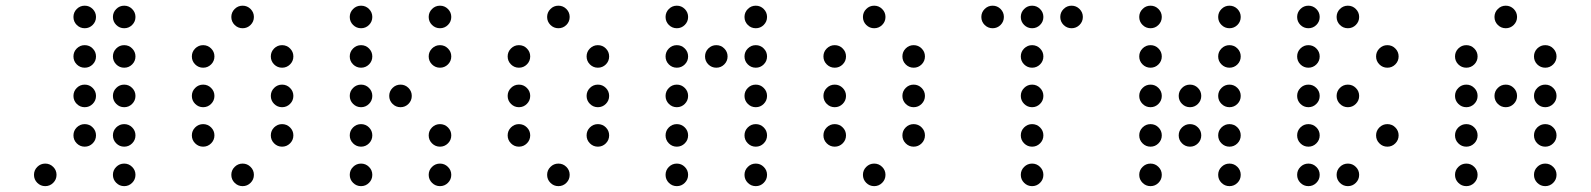

<svg xmlns="http://www.w3.org/2000/svg" viewBox="-20 -674 5509 665"><path d="M312.5 -615.2Q312.5 -599.1 301 -587.6Q289.6 -576.2 273.4 -576.2Q257.3 -576.2 245.8 -587.6Q234.4 -599.1 234.4 -615.2Q234.4 -631.3 245.8 -642.8Q257.3 -654.3 273.4 -654.3Q289.6 -654.3 301 -642.8Q312.5 -631.3 312.5 -615.2ZM449.2 -615.2Q449.2 -599.1 437.7 -587.6Q426.3 -576.2 410.2 -576.2Q394 -576.2 382.6 -587.6Q371.1 -599.1 371.1 -615.2Q371.1 -631.3 382.6 -642.8Q394 -654.3 410.2 -654.3Q426.3 -654.3 437.7 -642.8Q449.2 -631.3 449.2 -615.2ZM312.5 -478.5Q312.5 -462.4 301 -450.9Q289.6 -439.5 273.4 -439.5Q257.3 -439.5 245.8 -450.9Q234.4 -462.4 234.4 -478.5Q234.4 -494.6 245.8 -506.1Q257.3 -517.6 273.4 -517.6Q289.6 -517.6 301 -506.1Q312.5 -494.6 312.5 -478.5ZM449.2 -478.5Q449.2 -462.4 437.7 -450.9Q426.3 -439.5 410.2 -439.5Q394 -439.5 382.6 -450.9Q371.1 -462.4 371.1 -478.5Q371.1 -494.6 382.6 -506.1Q394 -517.6 410.2 -517.6Q426.3 -517.6 437.7 -506.1Q449.2 -494.6 449.2 -478.5ZM312.5 -341.8Q312.5 -325.7 301 -314.2Q289.6 -302.7 273.4 -302.7Q257.3 -302.7 245.8 -314.2Q234.4 -325.7 234.4 -341.8Q234.4 -357.9 245.8 -369.4Q257.3 -380.9 273.4 -380.9Q289.6 -380.9 301 -369.4Q312.5 -357.9 312.5 -341.8ZM449.2 -341.8Q449.2 -325.7 437.7 -314.2Q426.3 -302.7 410.2 -302.7Q394 -302.7 382.6 -314.2Q371.1 -325.7 371.1 -341.8Q371.1 -357.9 382.6 -369.4Q394 -380.9 410.2 -380.9Q426.3 -380.9 437.7 -369.4Q449.2 -357.9 449.2 -341.8ZM312.5 -205.1Q312.5 -189 301 -177.5Q289.6 -166 273.4 -166Q257.3 -166 245.8 -177.5Q234.4 -189 234.4 -205.1Q234.4 -221.2 245.8 -232.7Q257.3 -244.1 273.4 -244.1Q289.6 -244.1 301 -232.7Q312.5 -221.2 312.5 -205.1ZM449.2 -205.1Q449.2 -189 437.7 -177.5Q426.3 -166 410.2 -166Q394 -166 382.6 -177.5Q371.1 -189 371.1 -205.1Q371.1 -221.2 382.6 -232.7Q394 -244.1 410.2 -244.1Q426.3 -244.1 437.7 -232.7Q449.2 -221.2 449.2 -205.1ZM175.8 -68.4Q175.8 -52.2 164.3 -40.8Q152.8 -29.3 136.7 -29.3Q120.6 -29.3 109.1 -40.8Q97.7 -52.2 97.7 -68.4Q97.7 -84.5 109.1 -95.9Q120.6 -107.4 136.7 -107.4Q152.8 -107.4 164.3 -95.9Q175.8 -84.5 175.8 -68.4ZM449.2 -68.4Q449.2 -52.2 437.7 -40.8Q426.3 -29.3 410.2 -29.3Q394 -29.3 382.6 -40.8Q371.1 -52.2 371.1 -68.4Q371.1 -84.5 382.6 -95.9Q394 -107.4 410.2 -107.4Q426.3 -107.4 437.7 -95.9Q449.2 -84.5 449.2 -68.4Z M859.4 -615.2Q859.4 -599.1 847.9 -587.6Q836.4 -576.2 820.3 -576.2Q804.2 -576.2 792.7 -587.6Q781.2 -599.1 781.2 -615.2Q781.2 -631.3 792.7 -642.8Q804.2 -654.3 820.3 -654.3Q836.4 -654.3 847.9 -642.8Q859.4 -631.3 859.4 -615.2ZM722.7 -478.5Q722.7 -462.4 711.2 -450.9Q699.7 -439.5 683.6 -439.5Q667.5 -439.5 656 -450.9Q644.5 -462.4 644.5 -478.5Q644.5 -494.6 656 -506.1Q667.5 -517.6 683.6 -517.6Q699.7 -517.6 711.2 -506.1Q722.7 -494.6 722.7 -478.5ZM996.1 -478.5Q996.1 -462.4 984.6 -450.9Q973.1 -439.5 957 -439.5Q940.9 -439.5 929.4 -450.9Q918 -462.4 918 -478.5Q918 -494.6 929.4 -506.1Q940.9 -517.6 957 -517.6Q973.1 -517.6 984.6 -506.1Q996.1 -494.6 996.1 -478.5ZM722.7 -341.8Q722.7 -325.7 711.2 -314.2Q699.7 -302.7 683.6 -302.7Q667.5 -302.7 656 -314.2Q644.5 -325.7 644.5 -341.8Q644.5 -357.9 656 -369.4Q667.5 -380.9 683.6 -380.9Q699.7 -380.9 711.2 -369.4Q722.7 -357.9 722.7 -341.8ZM996.1 -341.8Q996.1 -325.7 984.6 -314.2Q973.1 -302.7 957 -302.7Q940.9 -302.7 929.4 -314.2Q918 -325.7 918 -341.8Q918 -357.9 929.4 -369.4Q940.9 -380.9 957 -380.9Q973.1 -380.9 984.6 -369.4Q996.1 -357.9 996.1 -341.8ZM722.7 -205.1Q722.7 -189 711.2 -177.5Q699.7 -166 683.6 -166Q667.5 -166 656 -177.5Q644.5 -189 644.5 -205.1Q644.5 -221.2 656 -232.7Q667.5 -244.1 683.6 -244.1Q699.7 -244.1 711.2 -232.7Q722.7 -221.2 722.7 -205.1ZM996.1 -205.1Q996.1 -189 984.6 -177.5Q973.1 -166 957 -166Q940.9 -166 929.4 -177.5Q918 -189 918 -205.1Q918 -221.2 929.4 -232.7Q940.9 -244.1 957 -244.1Q973.1 -244.1 984.6 -232.7Q996.1 -221.2 996.1 -205.1ZM859.4 -68.4Q859.4 -52.2 847.9 -40.8Q836.4 -29.3 820.3 -29.3Q804.2 -29.3 792.7 -40.8Q781.2 -52.2 781.2 -68.4Q781.2 -84.5 792.7 -95.9Q804.2 -107.4 820.3 -107.4Q836.4 -107.4 847.9 -95.9Q859.4 -84.5 859.4 -68.4Z M1269.5 -615.2Q1269.5 -599.1 1258.1 -587.6Q1246.6 -576.2 1230.5 -576.2Q1214.4 -576.2 1202.9 -587.6Q1191.4 -599.1 1191.4 -615.2Q1191.4 -631.3 1202.9 -642.8Q1214.4 -654.3 1230.5 -654.3Q1246.6 -654.3 1258.1 -642.8Q1269.5 -631.3 1269.5 -615.2ZM1543 -615.2Q1543 -599.1 1531.5 -587.6Q1520 -576.2 1503.9 -576.2Q1487.8 -576.2 1476.3 -587.6Q1464.8 -599.1 1464.8 -615.2Q1464.8 -631.3 1476.3 -642.8Q1487.8 -654.3 1503.9 -654.3Q1520 -654.3 1531.5 -642.8Q1543 -631.3 1543 -615.2ZM1269.5 -478.5Q1269.5 -462.4 1258.1 -450.9Q1246.6 -439.5 1230.5 -439.5Q1214.4 -439.5 1202.9 -450.9Q1191.4 -462.4 1191.4 -478.5Q1191.4 -494.6 1202.9 -506.1Q1214.4 -517.6 1230.5 -517.6Q1246.6 -517.6 1258.1 -506.1Q1269.5 -494.6 1269.5 -478.5ZM1543 -478.5Q1543 -462.4 1531.5 -450.9Q1520 -439.5 1503.9 -439.5Q1487.8 -439.5 1476.3 -450.9Q1464.8 -462.4 1464.8 -478.5Q1464.8 -494.6 1476.3 -506.1Q1487.8 -517.6 1503.9 -517.6Q1520 -517.6 1531.5 -506.1Q1543 -494.6 1543 -478.5ZM1269.5 -341.8Q1269.5 -325.7 1258.1 -314.2Q1246.6 -302.7 1230.5 -302.7Q1214.4 -302.7 1202.9 -314.2Q1191.4 -325.7 1191.4 -341.8Q1191.4 -357.9 1202.9 -369.4Q1214.4 -380.9 1230.5 -380.9Q1246.6 -380.9 1258.1 -369.4Q1269.5 -357.9 1269.5 -341.8ZM1406.2 -341.8Q1406.2 -325.7 1394.8 -314.2Q1383.3 -302.7 1367.2 -302.7Q1351.1 -302.7 1339.6 -314.2Q1328.1 -325.7 1328.1 -341.8Q1328.1 -357.9 1339.6 -369.4Q1351.1 -380.9 1367.2 -380.9Q1383.3 -380.9 1394.8 -369.4Q1406.2 -357.9 1406.2 -341.8ZM1269.5 -205.1Q1269.5 -189 1258.1 -177.5Q1246.6 -166 1230.5 -166Q1214.4 -166 1202.9 -177.5Q1191.4 -189 1191.4 -205.1Q1191.4 -221.2 1202.9 -232.7Q1214.4 -244.1 1230.5 -244.1Q1246.6 -244.1 1258.1 -232.7Q1269.5 -221.2 1269.5 -205.1ZM1543 -205.1Q1543 -189 1531.5 -177.5Q1520 -166 1503.9 -166Q1487.8 -166 1476.3 -177.5Q1464.8 -189 1464.8 -205.1Q1464.8 -221.2 1476.3 -232.7Q1487.8 -244.1 1503.9 -244.1Q1520 -244.1 1531.5 -232.7Q1543 -221.2 1543 -205.1ZM1269.5 -68.4Q1269.5 -52.2 1258.1 -40.8Q1246.6 -29.3 1230.5 -29.3Q1214.4 -29.3 1202.9 -40.8Q1191.4 -52.2 1191.4 -68.4Q1191.4 -84.5 1202.9 -95.9Q1214.4 -107.4 1230.5 -107.4Q1246.6 -107.4 1258.1 -95.9Q1269.5 -84.5 1269.5 -68.4ZM1543 -68.4Q1543 -52.2 1531.5 -40.8Q1520 -29.3 1503.9 -29.3Q1487.8 -29.3 1476.3 -40.8Q1464.8 -52.2 1464.8 -68.4Q1464.8 -84.5 1476.3 -95.9Q1487.8 -107.4 1503.9 -107.4Q1520 -107.4 1531.5 -95.9Q1543 -84.5 1543 -68.4Z M1953.1 -615.2Q1953.1 -599.1 1941.7 -587.6Q1930.2 -576.2 1914.1 -576.2Q1897.9 -576.2 1886.5 -587.6Q1875 -599.1 1875 -615.2Q1875 -631.3 1886.5 -642.8Q1897.9 -654.3 1914.1 -654.3Q1930.2 -654.3 1941.7 -642.8Q1953.1 -631.3 1953.1 -615.2ZM1816.4 -478.5Q1816.4 -462.4 1804.9 -450.9Q1793.5 -439.5 1777.3 -439.5Q1761.2 -439.5 1749.8 -450.9Q1738.3 -462.4 1738.3 -478.5Q1738.3 -494.6 1749.8 -506.1Q1761.2 -517.6 1777.3 -517.6Q1793.5 -517.6 1804.9 -506.1Q1816.4 -494.6 1816.4 -478.5ZM2089.8 -478.5Q2089.8 -462.4 2078.4 -450.9Q2066.9 -439.5 2050.8 -439.5Q2034.7 -439.5 2023.2 -450.9Q2011.7 -462.4 2011.7 -478.5Q2011.7 -494.6 2023.2 -506.1Q2034.7 -517.6 2050.8 -517.6Q2066.9 -517.6 2078.4 -506.1Q2089.8 -494.6 2089.8 -478.5ZM1816.4 -341.8Q1816.4 -325.7 1804.9 -314.2Q1793.5 -302.7 1777.3 -302.7Q1761.2 -302.7 1749.8 -314.2Q1738.3 -325.7 1738.3 -341.8Q1738.3 -357.9 1749.8 -369.4Q1761.2 -380.9 1777.3 -380.9Q1793.5 -380.9 1804.9 -369.4Q1816.4 -357.9 1816.4 -341.8ZM2089.8 -341.8Q2089.8 -325.7 2078.4 -314.2Q2066.9 -302.7 2050.8 -302.7Q2034.7 -302.7 2023.2 -314.2Q2011.7 -325.7 2011.7 -341.8Q2011.7 -357.9 2023.2 -369.4Q2034.7 -380.9 2050.8 -380.9Q2066.9 -380.9 2078.4 -369.4Q2089.8 -357.9 2089.8 -341.8ZM1816.4 -205.1Q1816.4 -189 1804.9 -177.5Q1793.5 -166 1777.3 -166Q1761.2 -166 1749.8 -177.5Q1738.3 -189 1738.3 -205.1Q1738.3 -221.2 1749.8 -232.7Q1761.2 -244.1 1777.3 -244.1Q1793.5 -244.1 1804.9 -232.7Q1816.4 -221.2 1816.4 -205.1ZM2089.8 -205.1Q2089.8 -189 2078.4 -177.5Q2066.9 -166 2050.8 -166Q2034.7 -166 2023.2 -177.5Q2011.7 -189 2011.7 -205.1Q2011.7 -221.2 2023.2 -232.7Q2034.7 -244.1 2050.8 -244.1Q2066.9 -244.1 2078.4 -232.7Q2089.8 -221.2 2089.8 -205.1ZM1953.1 -68.4Q1953.1 -52.2 1941.7 -40.8Q1930.2 -29.3 1914.1 -29.3Q1897.9 -29.3 1886.5 -40.8Q1875 -52.2 1875 -68.4Q1875 -84.5 1886.5 -95.9Q1897.9 -107.4 1914.1 -107.4Q1930.2 -107.4 1941.7 -95.9Q1953.1 -84.5 1953.1 -68.4Z M2363.3 -615.2Q2363.3 -599.1 2351.8 -587.6Q2340.3 -576.2 2324.2 -576.2Q2308.1 -576.2 2296.6 -587.6Q2285.2 -599.1 2285.2 -615.2Q2285.2 -631.3 2296.6 -642.8Q2308.1 -654.3 2324.2 -654.3Q2340.3 -654.3 2351.8 -642.8Q2363.3 -631.3 2363.3 -615.2ZM2636.7 -615.2Q2636.7 -599.1 2625.2 -587.6Q2613.8 -576.2 2597.7 -576.2Q2581.5 -576.2 2570.1 -587.6Q2558.6 -599.1 2558.6 -615.2Q2558.6 -631.3 2570.1 -642.8Q2581.5 -654.3 2597.7 -654.3Q2613.8 -654.3 2625.2 -642.8Q2636.7 -631.3 2636.7 -615.2ZM2363.3 -478.5Q2363.3 -462.4 2351.8 -450.9Q2340.3 -439.5 2324.2 -439.5Q2308.1 -439.5 2296.6 -450.9Q2285.2 -462.4 2285.2 -478.5Q2285.2 -494.6 2296.6 -506.1Q2308.1 -517.6 2324.2 -517.6Q2340.3 -517.6 2351.8 -506.1Q2363.3 -494.6 2363.3 -478.5ZM2500 -478.5Q2500 -462.4 2488.5 -450.9Q2477.1 -439.5 2460.9 -439.5Q2444.8 -439.5 2433.3 -450.9Q2421.9 -462.4 2421.9 -478.5Q2421.9 -494.6 2433.3 -506.1Q2444.8 -517.6 2460.9 -517.6Q2477.1 -517.6 2488.5 -506.1Q2500 -494.6 2500 -478.5ZM2636.7 -478.5Q2636.7 -462.4 2625.2 -450.9Q2613.8 -439.5 2597.7 -439.5Q2581.5 -439.5 2570.1 -450.9Q2558.6 -462.4 2558.6 -478.5Q2558.6 -494.6 2570.1 -506.1Q2581.5 -517.6 2597.7 -517.6Q2613.8 -517.6 2625.2 -506.1Q2636.7 -494.6 2636.7 -478.5ZM2363.3 -341.8Q2363.3 -325.7 2351.8 -314.2Q2340.3 -302.7 2324.2 -302.7Q2308.1 -302.7 2296.6 -314.2Q2285.2 -325.7 2285.2 -341.8Q2285.2 -357.9 2296.6 -369.4Q2308.1 -380.9 2324.2 -380.9Q2340.3 -380.9 2351.8 -369.4Q2363.3 -357.9 2363.3 -341.8ZM2636.7 -341.8Q2636.7 -325.7 2625.2 -314.2Q2613.8 -302.7 2597.7 -302.7Q2581.5 -302.7 2570.1 -314.2Q2558.6 -325.7 2558.6 -341.8Q2558.6 -357.9 2570.1 -369.4Q2581.5 -380.9 2597.7 -380.9Q2613.8 -380.9 2625.2 -369.4Q2636.7 -357.9 2636.7 -341.8ZM2363.3 -205.1Q2363.3 -189 2351.8 -177.5Q2340.3 -166 2324.2 -166Q2308.1 -166 2296.6 -177.5Q2285.2 -189 2285.2 -205.1Q2285.2 -221.2 2296.6 -232.7Q2308.1 -244.1 2324.2 -244.1Q2340.3 -244.1 2351.8 -232.7Q2363.3 -221.2 2363.3 -205.1ZM2636.7 -205.1Q2636.7 -189 2625.2 -177.5Q2613.8 -166 2597.7 -166Q2581.5 -166 2570.1 -177.5Q2558.6 -189 2558.6 -205.1Q2558.6 -221.2 2570.1 -232.7Q2581.5 -244.1 2597.7 -244.1Q2613.8 -244.1 2625.2 -232.7Q2636.7 -221.2 2636.7 -205.1ZM2363.3 -68.4Q2363.3 -52.2 2351.8 -40.8Q2340.3 -29.3 2324.2 -29.3Q2308.1 -29.3 2296.6 -40.8Q2285.2 -52.2 2285.2 -68.4Q2285.2 -84.5 2296.6 -95.9Q2308.1 -107.4 2324.2 -107.4Q2340.3 -107.4 2351.8 -95.9Q2363.3 -84.5 2363.3 -68.4ZM2636.7 -68.4Q2636.7 -52.2 2625.2 -40.8Q2613.8 -29.3 2597.7 -29.3Q2581.5 -29.3 2570.1 -40.8Q2558.6 -52.2 2558.6 -68.4Q2558.6 -84.5 2570.1 -95.9Q2581.5 -107.4 2597.7 -107.4Q2613.8 -107.4 2625.2 -95.9Q2636.7 -84.5 2636.7 -68.4Z M3046.9 -615.2Q3046.9 -599.1 3035.4 -587.6Q3023.9 -576.2 3007.8 -576.2Q2991.7 -576.2 2980.2 -587.6Q2968.8 -599.1 2968.8 -615.2Q2968.8 -631.3 2980.2 -642.8Q2991.7 -654.3 3007.8 -654.3Q3023.9 -654.3 3035.4 -642.8Q3046.9 -631.3 3046.9 -615.2ZM2910.2 -478.5Q2910.2 -462.4 2898.7 -450.9Q2887.2 -439.5 2871.1 -439.5Q2855 -439.5 2843.5 -450.9Q2832 -462.4 2832 -478.5Q2832 -494.6 2843.5 -506.1Q2855 -517.6 2871.1 -517.6Q2887.2 -517.6 2898.7 -506.1Q2910.2 -494.6 2910.2 -478.5ZM3183.6 -478.5Q3183.6 -462.4 3172.1 -450.9Q3160.6 -439.5 3144.5 -439.5Q3128.4 -439.5 3116.9 -450.9Q3105.5 -462.4 3105.5 -478.5Q3105.5 -494.6 3116.9 -506.1Q3128.4 -517.6 3144.5 -517.6Q3160.6 -517.6 3172.1 -506.1Q3183.6 -494.6 3183.6 -478.5ZM2910.2 -341.8Q2910.2 -325.7 2898.7 -314.2Q2887.2 -302.7 2871.1 -302.7Q2855 -302.7 2843.5 -314.2Q2832 -325.7 2832 -341.8Q2832 -357.9 2843.5 -369.4Q2855 -380.9 2871.1 -380.9Q2887.2 -380.9 2898.7 -369.4Q2910.2 -357.9 2910.2 -341.8ZM3183.6 -341.8Q3183.6 -325.7 3172.1 -314.2Q3160.6 -302.7 3144.5 -302.7Q3128.4 -302.7 3116.9 -314.2Q3105.5 -325.7 3105.5 -341.8Q3105.5 -357.9 3116.9 -369.4Q3128.4 -380.9 3144.5 -380.9Q3160.6 -380.9 3172.1 -369.4Q3183.6 -357.9 3183.6 -341.8ZM2910.2 -205.1Q2910.2 -189 2898.7 -177.5Q2887.2 -166 2871.1 -166Q2855 -166 2843.5 -177.5Q2832 -189 2832 -205.1Q2832 -221.2 2843.5 -232.7Q2855 -244.1 2871.1 -244.1Q2887.2 -244.1 2898.7 -232.7Q2910.2 -221.2 2910.2 -205.1ZM3183.6 -205.1Q3183.6 -189 3172.1 -177.5Q3160.6 -166 3144.5 -166Q3128.4 -166 3116.9 -177.5Q3105.5 -189 3105.5 -205.1Q3105.5 -221.2 3116.9 -232.7Q3128.4 -244.1 3144.5 -244.1Q3160.6 -244.1 3172.1 -232.7Q3183.6 -221.2 3183.6 -205.1ZM3046.9 -68.4Q3046.9 -52.2 3035.4 -40.8Q3023.9 -29.3 3007.8 -29.3Q2991.7 -29.3 2980.2 -40.8Q2968.8 -52.2 2968.8 -68.4Q2968.8 -84.5 2980.2 -95.9Q2991.7 -107.4 3007.8 -107.4Q3023.9 -107.4 3035.4 -95.9Q3046.9 -84.5 3046.9 -68.4Z M3457 -615.2Q3457 -599.1 3445.6 -587.6Q3434.1 -576.2 3418 -576.2Q3401.9 -576.2 3390.4 -587.6Q3378.9 -599.1 3378.9 -615.2Q3378.9 -631.3 3390.4 -642.8Q3401.9 -654.3 3418 -654.3Q3434.1 -654.3 3445.6 -642.8Q3457 -631.3 3457 -615.2ZM3593.8 -615.2Q3593.8 -599.1 3582.3 -587.6Q3570.8 -576.2 3554.7 -576.2Q3538.6 -576.2 3527.1 -587.6Q3515.6 -599.1 3515.6 -615.2Q3515.6 -631.3 3527.1 -642.8Q3538.6 -654.3 3554.7 -654.3Q3570.8 -654.3 3582.3 -642.8Q3593.8 -631.3 3593.8 -615.2ZM3730.5 -615.2Q3730.5 -599.1 3719 -587.6Q3707.5 -576.2 3691.4 -576.2Q3675.3 -576.2 3663.8 -587.6Q3652.3 -599.1 3652.3 -615.2Q3652.3 -631.3 3663.8 -642.8Q3675.3 -654.3 3691.4 -654.3Q3707.5 -654.3 3719 -642.8Q3730.5 -631.3 3730.5 -615.2ZM3593.8 -478.5Q3593.8 -462.4 3582.3 -450.9Q3570.8 -439.5 3554.7 -439.5Q3538.6 -439.5 3527.1 -450.9Q3515.6 -462.4 3515.6 -478.5Q3515.6 -494.6 3527.1 -506.1Q3538.6 -517.6 3554.7 -517.6Q3570.8 -517.6 3582.3 -506.1Q3593.8 -494.6 3593.8 -478.5ZM3593.8 -341.8Q3593.8 -325.7 3582.3 -314.2Q3570.8 -302.7 3554.7 -302.7Q3538.6 -302.7 3527.1 -314.2Q3515.6 -325.7 3515.6 -341.8Q3515.6 -357.9 3527.1 -369.4Q3538.6 -380.9 3554.7 -380.9Q3570.8 -380.9 3582.3 -369.4Q3593.8 -357.9 3593.8 -341.8ZM3593.8 -205.1Q3593.8 -189 3582.3 -177.5Q3570.8 -166 3554.7 -166Q3538.6 -166 3527.1 -177.5Q3515.6 -189 3515.6 -205.1Q3515.6 -221.2 3527.1 -232.7Q3538.6 -244.1 3554.7 -244.1Q3570.8 -244.1 3582.3 -232.7Q3593.8 -221.2 3593.8 -205.1ZM3593.8 -68.4Q3593.8 -52.2 3582.3 -40.8Q3570.8 -29.3 3554.7 -29.3Q3538.6 -29.3 3527.1 -40.8Q3515.6 -52.2 3515.6 -68.4Q3515.6 -84.5 3527.1 -95.9Q3538.6 -107.4 3554.7 -107.4Q3570.8 -107.4 3582.3 -95.9Q3593.8 -84.5 3593.8 -68.4Z M4003.9 -615.2Q4003.9 -599.1 3992.4 -587.6Q3981 -576.2 3964.8 -576.2Q3948.7 -576.2 3937.3 -587.6Q3925.8 -599.1 3925.8 -615.2Q3925.8 -631.3 3937.3 -642.8Q3948.7 -654.3 3964.8 -654.3Q3981 -654.3 3992.4 -642.8Q4003.9 -631.3 4003.9 -615.2ZM4277.3 -615.2Q4277.3 -599.1 4265.9 -587.6Q4254.4 -576.2 4238.3 -576.2Q4222.2 -576.2 4210.7 -587.6Q4199.2 -599.1 4199.2 -615.2Q4199.2 -631.3 4210.7 -642.8Q4222.2 -654.3 4238.3 -654.3Q4254.4 -654.3 4265.9 -642.8Q4277.3 -631.3 4277.3 -615.2ZM4003.9 -478.5Q4003.9 -462.4 3992.4 -450.9Q3981 -439.5 3964.8 -439.5Q3948.7 -439.5 3937.3 -450.9Q3925.8 -462.4 3925.8 -478.5Q3925.8 -494.6 3937.3 -506.1Q3948.7 -517.6 3964.8 -517.6Q3981 -517.6 3992.4 -506.1Q4003.9 -494.6 4003.9 -478.5ZM4277.3 -478.5Q4277.3 -462.4 4265.9 -450.9Q4254.4 -439.5 4238.3 -439.5Q4222.2 -439.5 4210.7 -450.9Q4199.2 -462.4 4199.2 -478.5Q4199.2 -494.6 4210.7 -506.1Q4222.2 -517.6 4238.3 -517.6Q4254.4 -517.6 4265.9 -506.1Q4277.3 -494.6 4277.3 -478.5ZM4003.9 -341.8Q4003.9 -325.7 3992.4 -314.2Q3981 -302.7 3964.8 -302.7Q3948.7 -302.7 3937.3 -314.2Q3925.8 -325.7 3925.8 -341.8Q3925.8 -357.9 3937.3 -369.4Q3948.7 -380.9 3964.8 -380.9Q3981 -380.9 3992.4 -369.4Q4003.9 -357.9 4003.9 -341.8ZM4140.6 -341.8Q4140.6 -325.7 4129.2 -314.2Q4117.7 -302.7 4101.6 -302.7Q4085.4 -302.7 4074 -314.2Q4062.5 -325.7 4062.5 -341.8Q4062.5 -357.9 4074 -369.4Q4085.4 -380.9 4101.6 -380.9Q4117.7 -380.9 4129.2 -369.4Q4140.6 -357.9 4140.6 -341.8ZM4277.3 -341.8Q4277.3 -325.7 4265.9 -314.2Q4254.4 -302.7 4238.3 -302.7Q4222.2 -302.7 4210.7 -314.2Q4199.2 -325.7 4199.2 -341.8Q4199.2 -357.9 4210.7 -369.4Q4222.2 -380.9 4238.3 -380.9Q4254.4 -380.9 4265.9 -369.4Q4277.3 -357.9 4277.3 -341.8ZM4003.9 -205.1Q4003.9 -189 3992.4 -177.5Q3981 -166 3964.8 -166Q3948.7 -166 3937.3 -177.5Q3925.8 -189 3925.8 -205.1Q3925.8 -221.2 3937.3 -232.7Q3948.7 -244.1 3964.8 -244.1Q3981 -244.1 3992.4 -232.7Q4003.9 -221.2 4003.9 -205.1ZM4140.6 -205.1Q4140.6 -189 4129.2 -177.5Q4117.7 -166 4101.6 -166Q4085.4 -166 4074 -177.5Q4062.5 -189 4062.5 -205.1Q4062.5 -221.2 4074 -232.7Q4085.4 -244.1 4101.6 -244.1Q4117.7 -244.1 4129.2 -232.7Q4140.6 -221.2 4140.6 -205.1ZM4277.3 -205.1Q4277.3 -189 4265.9 -177.5Q4254.4 -166 4238.3 -166Q4222.2 -166 4210.7 -177.5Q4199.2 -189 4199.2 -205.1Q4199.2 -221.2 4210.7 -232.7Q4222.2 -244.1 4238.3 -244.1Q4254.4 -244.1 4265.9 -232.7Q4277.3 -221.2 4277.3 -205.1ZM4003.9 -68.4Q4003.9 -52.2 3992.4 -40.8Q3981 -29.3 3964.8 -29.3Q3948.7 -29.3 3937.3 -40.8Q3925.8 -52.2 3925.8 -68.4Q3925.8 -84.5 3937.3 -95.9Q3948.7 -107.4 3964.8 -107.4Q3981 -107.4 3992.4 -95.9Q4003.9 -84.5 4003.9 -68.4ZM4277.3 -68.4Q4277.3 -52.2 4265.9 -40.8Q4254.4 -29.3 4238.3 -29.3Q4222.2 -29.3 4210.7 -40.8Q4199.2 -52.2 4199.2 -68.4Q4199.2 -84.5 4210.7 -95.9Q4222.2 -107.4 4238.3 -107.4Q4254.4 -107.4 4265.9 -95.9Q4277.3 -84.5 4277.3 -68.4Z M4550.8 -615.2Q4550.8 -599.1 4539.3 -587.6Q4527.8 -576.2 4511.7 -576.2Q4495.6 -576.2 4484.1 -587.6Q4472.7 -599.1 4472.7 -615.2Q4472.7 -631.3 4484.1 -642.8Q4495.6 -654.3 4511.7 -654.3Q4527.8 -654.3 4539.3 -642.8Q4550.8 -631.3 4550.8 -615.2ZM4687.5 -615.2Q4687.5 -599.1 4676 -587.6Q4664.6 -576.2 4648.4 -576.2Q4632.3 -576.2 4620.8 -587.6Q4609.4 -599.1 4609.4 -615.2Q4609.4 -631.3 4620.8 -642.8Q4632.3 -654.3 4648.4 -654.3Q4664.6 -654.3 4676 -642.8Q4687.5 -631.3 4687.5 -615.2ZM4550.8 -478.5Q4550.8 -462.4 4539.3 -450.9Q4527.8 -439.5 4511.7 -439.5Q4495.6 -439.5 4484.1 -450.9Q4472.7 -462.4 4472.7 -478.5Q4472.7 -494.6 4484.1 -506.1Q4495.6 -517.6 4511.7 -517.6Q4527.8 -517.6 4539.3 -506.1Q4550.8 -494.6 4550.8 -478.5ZM4824.2 -478.5Q4824.2 -462.4 4812.7 -450.9Q4801.3 -439.5 4785.2 -439.5Q4769 -439.5 4757.6 -450.9Q4746.1 -462.4 4746.1 -478.5Q4746.1 -494.6 4757.6 -506.1Q4769 -517.6 4785.2 -517.6Q4801.3 -517.6 4812.7 -506.1Q4824.2 -494.6 4824.2 -478.5ZM4550.8 -341.8Q4550.8 -325.7 4539.3 -314.2Q4527.8 -302.7 4511.7 -302.7Q4495.6 -302.7 4484.1 -314.2Q4472.7 -325.7 4472.7 -341.8Q4472.7 -357.9 4484.1 -369.4Q4495.6 -380.9 4511.7 -380.9Q4527.8 -380.9 4539.3 -369.4Q4550.8 -357.9 4550.8 -341.8ZM4687.5 -341.8Q4687.5 -325.7 4676 -314.2Q4664.6 -302.7 4648.4 -302.7Q4632.3 -302.7 4620.8 -314.2Q4609.4 -325.7 4609.4 -341.8Q4609.4 -357.9 4620.8 -369.4Q4632.3 -380.9 4648.4 -380.9Q4664.6 -380.9 4676 -369.4Q4687.5 -357.9 4687.5 -341.8ZM4550.8 -205.1Q4550.8 -189 4539.3 -177.5Q4527.8 -166 4511.7 -166Q4495.6 -166 4484.1 -177.5Q4472.7 -189 4472.7 -205.1Q4472.7 -221.2 4484.1 -232.7Q4495.6 -244.1 4511.7 -244.1Q4527.8 -244.1 4539.3 -232.7Q4550.8 -221.2 4550.8 -205.1ZM4824.2 -205.1Q4824.2 -189 4812.7 -177.5Q4801.3 -166 4785.2 -166Q4769 -166 4757.6 -177.5Q4746.1 -189 4746.1 -205.1Q4746.1 -221.2 4757.6 -232.7Q4769 -244.1 4785.2 -244.1Q4801.3 -244.1 4812.7 -232.7Q4824.2 -221.2 4824.2 -205.1ZM4550.8 -68.4Q4550.8 -52.2 4539.3 -40.8Q4527.8 -29.3 4511.7 -29.3Q4495.6 -29.3 4484.1 -40.8Q4472.7 -52.2 4472.7 -68.4Q4472.7 -84.5 4484.1 -95.9Q4495.6 -107.4 4511.7 -107.4Q4527.8 -107.4 4539.3 -95.9Q4550.8 -84.5 4550.8 -68.4ZM4687.5 -68.4Q4687.5 -52.2 4676 -40.8Q4664.6 -29.3 4648.4 -29.3Q4632.3 -29.3 4620.8 -40.8Q4609.4 -52.2 4609.4 -68.4Q4609.4 -84.5 4620.8 -95.9Q4632.3 -107.4 4648.4 -107.4Q4664.6 -107.4 4676 -95.9Q4687.5 -84.5 4687.5 -68.4Z M5234.4 -615.2Q5234.4 -599.1 5222.9 -587.6Q5211.4 -576.2 5195.3 -576.2Q5179.2 -576.2 5167.7 -587.6Q5156.2 -599.1 5156.2 -615.2Q5156.2 -631.3 5167.7 -642.8Q5179.2 -654.3 5195.3 -654.3Q5211.4 -654.3 5222.9 -642.8Q5234.4 -631.3 5234.4 -615.2ZM5097.7 -478.5Q5097.7 -462.4 5086.2 -450.9Q5074.7 -439.5 5058.6 -439.5Q5042.5 -439.5 5031 -450.9Q5019.5 -462.4 5019.5 -478.5Q5019.5 -494.6 5031 -506.1Q5042.5 -517.6 5058.6 -517.6Q5074.7 -517.6 5086.2 -506.1Q5097.7 -494.6 5097.7 -478.5ZM5371.1 -478.5Q5371.1 -462.4 5359.6 -450.9Q5348.1 -439.5 5332 -439.5Q5315.9 -439.5 5304.4 -450.9Q5293 -462.4 5293 -478.5Q5293 -494.6 5304.4 -506.1Q5315.9 -517.6 5332 -517.6Q5348.1 -517.6 5359.6 -506.1Q5371.1 -494.6 5371.1 -478.5ZM5097.7 -341.8Q5097.7 -325.7 5086.2 -314.2Q5074.7 -302.7 5058.6 -302.7Q5042.5 -302.7 5031 -314.2Q5019.5 -325.7 5019.5 -341.8Q5019.5 -357.9 5031 -369.4Q5042.5 -380.9 5058.6 -380.9Q5074.7 -380.9 5086.2 -369.4Q5097.7 -357.9 5097.7 -341.8ZM5234.4 -341.8Q5234.4 -325.7 5222.9 -314.2Q5211.4 -302.7 5195.3 -302.7Q5179.2 -302.7 5167.7 -314.2Q5156.2 -325.7 5156.2 -341.8Q5156.2 -357.9 5167.7 -369.4Q5179.2 -380.9 5195.3 -380.9Q5211.4 -380.9 5222.9 -369.4Q5234.4 -357.9 5234.4 -341.8ZM5371.1 -341.8Q5371.1 -325.7 5359.6 -314.2Q5348.1 -302.7 5332 -302.7Q5315.9 -302.7 5304.4 -314.2Q5293 -325.7 5293 -341.8Q5293 -357.9 5304.4 -369.4Q5315.9 -380.9 5332 -380.9Q5348.1 -380.9 5359.6 -369.4Q5371.1 -357.9 5371.1 -341.8ZM5097.7 -205.1Q5097.7 -189 5086.2 -177.5Q5074.7 -166 5058.6 -166Q5042.5 -166 5031 -177.5Q5019.5 -189 5019.5 -205.1Q5019.5 -221.2 5031 -232.7Q5042.5 -244.1 5058.6 -244.1Q5074.7 -244.1 5086.2 -232.7Q5097.7 -221.2 5097.7 -205.1ZM5371.1 -205.1Q5371.1 -189 5359.6 -177.5Q5348.1 -166 5332 -166Q5315.9 -166 5304.4 -177.5Q5293 -189 5293 -205.1Q5293 -221.2 5304.4 -232.7Q5315.9 -244.1 5332 -244.1Q5348.1 -244.1 5359.6 -232.7Q5371.1 -221.2 5371.1 -205.1ZM5097.7 -68.4Q5097.7 -52.2 5086.2 -40.8Q5074.7 -29.3 5058.6 -29.3Q5042.5 -29.3 5031 -40.8Q5019.5 -52.2 5019.5 -68.4Q5019.5 -84.5 5031 -95.9Q5042.5 -107.4 5058.6 -107.4Q5074.7 -107.4 5086.2 -95.9Q5097.7 -84.5 5097.7 -68.4ZM5371.1 -68.4Q5371.1 -52.2 5359.6 -40.8Q5348.1 -29.3 5332 -29.3Q5315.9 -29.3 5304.4 -40.8Q5293 -52.2 5293 -68.4Q5293 -84.5 5304.4 -95.9Q5315.9 -107.4 5332 -107.4Q5348.1 -107.4 5359.6 -95.9Q5371.1 -84.5 5371.1 -68.4Z"/></svg>

Font: DatDot Light
Style: Regular
Weight: 300
Designer: GGBot
Version: 1.00